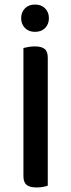

<svg xmlns="http://www.w3.org/2000/svg" viewBox="-20 -818 314 844"><path d="M190 -2Q183 1 169.5 3.5Q156 6 141 6Q110 6 96.5 -5.5Q83 -17 83 -44V-607Q91 -609 104.5 -611.5Q118 -614 133 -614Q162 -614 176 -603Q190 -592 190 -564ZM195 -738Q195 -712 178.5 -695Q162 -678 134 -678Q106 -678 89.5 -695Q73 -712 73 -738Q73 -764 89.5 -781Q106 -798 134 -798Q162 -798 178.5 -781Q195 -764 195 -738Z"/></svg>

Font: Baloo Chettan 2 Medium
Style: Regular
Weight: 500
Designer: Maithili Shingre, Unnati Kotecha and Ek Type
Foundry: Ek Type
Version: Version 1.640;hotconv 1.0.111;makeotfexe 2.5.65597; ttfautoh